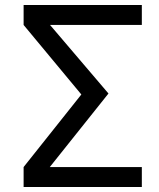

<svg xmlns="http://www.w3.org/2000/svg" viewBox="-20 -750 639 770"><path d="M74.7 0V-80.1L306.2 -371.1L74.7 -649.9V-730H548.8V-649.9H180.7L415 -375L179.7 -80.1H548.8V0Z"/></svg>

Font: UDEV Gothic 35
Style: Regular
Weight: 400
Version: v2.1.0; ttfautohint (v1.8.4.7-5d5b-dirty) -l 6 -r 45 -G 200 